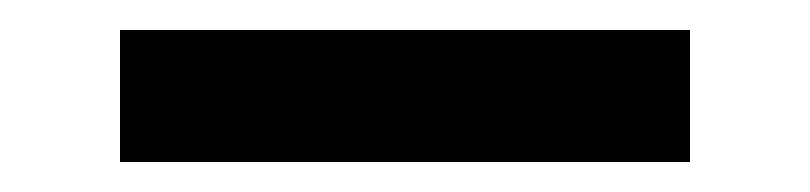

<svg xmlns="http://www.w3.org/2000/svg" viewBox="-20 -404 540 128"><path d="M440 -296H60V-384H440Z"/></svg>

Font: Iosevka SS04 Semibold
Style: Regular
Weight: 600
Monospace: yes
Designer: Belleve Invis
Foundry: Belleve Invis
Version: Version 19.0.0; ttfautohint (v1.8.4)